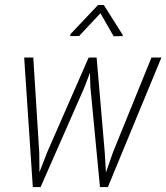

<svg xmlns="http://www.w3.org/2000/svg" viewBox="-20 -763 678 783"><path d="M172.9 -143.1 341.3 -527.8 370.6 -528.3 322.8 -403.3 145.5 0H117.2ZM115.7 -528.3 140.1 -140.6 141.6 0H113.8L78.6 -528.3ZM441.4 -143.6 597.7 -528.3H638.2L419.9 0H391.1ZM374 -528.3 407.2 -141.1 415.5 0H387.7L348.6 -408.2L345.2 -528.3ZM403.3 -742.7 480.5 -620.6 480 -615.7 443.4 -615.2 389.6 -709 302.7 -616.2 266.6 -615.7 267.1 -623.5 379.9 -742.7Z"/></svg>

Font: Roboto Condensed ExtraLight
Style: Italic
Weight: 250
Italic angle: -12°
Designer: Christian Robertson
Foundry: Google
Version: Version 3.008; 2023